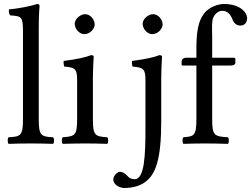

<svg xmlns="http://www.w3.org/2000/svg" viewBox="-20 -718 1257 961"><path d="M95 -122C95 -39 84 -34 23 -31C17 -25 17 -4 23 2C58 1 95 0 135 0C175 0 213 1 246 2C252 -4 252 -25 246 -31C185 -34 174 -39 174 -122V-583C174 -648 178 -688 178 -688C178 -695 174 -698 165 -698C140 -688 65 -674 25 -671C23 -663 25 -647 31 -641C89 -637 95 -634 95 -559Z M445 -122V-321C445 -371 449 -435 449 -435C449 -439 444 -442 436 -442C408 -431 368 -422 299 -413C297 -407 299 -391 301 -385C356 -380 366 -374 366 -317V-122C366 -39 355 -36 294 -31C288 -25 288 -4 294 2C327 1 366 0 406 0C446 0 484 1 517 2C523 -4 523 -25 517 -31C456 -35 445 -39 445 -122ZM354 -599C354 -573 378 -547 402 -547C430 -547 454 -574 454 -595C454 -619 433 -647 406 -647C382 -647 354 -623 354 -599Z M708 -317V-76C708 56 704 179 654 179C643 179 630 175 623 168C613 158 601 142 579 142C568 142 547 162 547 180C547 209 583 223 602 223C623 223 675 220 712 189C759 151 787 79 787 -110V-321C787 -371 791 -435 791 -435C791 -439 786 -442 778 -442C750 -431 710 -422 641 -413C639 -407 641 -391 643 -385C697 -380 708 -374 708 -317ZM694 -599C694 -573 718 -547 742 -547C770 -547 794 -574 794 -595C794 -619 773 -647 746 -647C722 -647 694 -623 694 -599Z M1042 -429V-486C1042 -503 1042 -520 1042 -535C1041 -577 1040 -609 1046 -626C1054 -650 1076 -664 1091 -664C1119 -664 1133 -647 1145 -618C1152 -601 1164 -590 1184 -590C1203 -590 1217 -605 1217 -626C1217 -642 1208 -659 1188 -674C1168 -689 1138 -698 1100 -698C1071 -698 1025 -682 1001 -650C971 -610 963 -557 963 -469V-429H912C894 -429 889 -417 889 -409V-396C889 -391 890 -390 894 -390H963V-122C963 -39 952 -35 898 -31C892 -25 892 -4 898 2C931 1 967 0 1003 0C1040 0 1083 1 1121 2C1127 -4 1127 -25 1121 -31C1053 -35 1042 -39 1042 -122V-390H1135C1144 -390 1158 -394 1158 -403V-423C1158 -427 1155 -429 1150 -429Z"/></svg>

Font: Libertinus Math
Style: Regular
Weight: 400
Designer: Philipp H. Poll, Khaled Hosny
Foundry: Caleb Maclennan
Version: Version 7.050;RELEASE